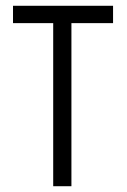

<svg xmlns="http://www.w3.org/2000/svg" viewBox="-20 -644 440 664"><path d="M164 0V-564H25V-624H371V-564H227V0Z"/></svg>

Font: Inconsolata Condensed
Style: Regular
Weight: 400
Width: 3
Monospace: yes
Designer: Raph Levien, Cyreal, Brenton Simpson
Foundry: Raph Levien, Cyreal, Google
Version: Version 3.000; ttfautohint (v1.8.2.53-6de2)